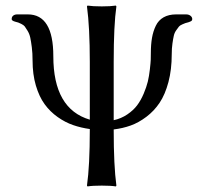

<svg xmlns="http://www.w3.org/2000/svg" viewBox="-20 -668 734 691"><path d="M303.2 -444.8Q303.2 -569.8 293 -645L294.9 -647.9Q313.5 -645 346.2 -645Q378.9 -645 397 -647.9L398.9 -645Q389.2 -578.6 389.2 -444.8V-235.4Q416 -241.2 438 -256.1Q460 -271 473.4 -288.8Q486.8 -306.6 497.1 -330.8Q507.3 -355 512 -374.5Q516.6 -394 519.3 -417.7Q522 -441.4 522.5 -452.9Q522.9 -464.4 522.9 -477.1Q522.9 -508.3 527.1 -532Q531.2 -555.7 540.8 -575.4Q550.3 -595.2 568.8 -605.7Q587.4 -616.2 613.8 -616.2H649.9Q659.2 -616.2 665.5 -611.3Q671.9 -606.4 671.9 -599.1Q671.9 -594.7 668.7 -592.5Q665.5 -590.3 658.2 -587.9Q648.9 -585.4 646.7 -584.7Q644.5 -584 635.7 -580.1Q627 -576.2 624 -572.3L614.3 -559.1Q607.9 -550.3 605.5 -539.3Q603 -528.3 600.6 -511.2Q598.1 -494.1 598.1 -473.1Q598.1 -417.5 586.2 -372.6Q574.2 -327.6 554.4 -298.1Q534.7 -268.6 506.8 -247.6Q479 -226.6 450.4 -216.3Q421.9 -206.1 389.2 -202.1V-200.2Q389.2 -71.3 398.9 0L397 2.9Q378.9 0 346.2 0Q313.5 0 294.9 2.9L293 0Q303.2 -71.3 303.2 -200.2V-203.6Q271.5 -208 243.2 -217.8Q214.8 -227.5 187.5 -246.8Q160.2 -266.1 140.6 -293Q121.1 -319.8 109.1 -360.1Q97.2 -400.4 97.2 -450.2Q97.2 -476.6 94.5 -497.8Q91.8 -519 88.9 -532.7Q85.9 -546.4 79.3 -557.1Q72.8 -567.9 69.1 -572.8Q65.4 -577.6 56.6 -582Q47.9 -586.4 45.7 -586.9Q43.5 -587.4 35.2 -589.8Q22 -593.3 22 -599.1Q22 -607.4 27.6 -611.8Q33.2 -616.2 42 -616.2H80.1Q171.9 -616.2 171.9 -465.8Q171.9 -275.9 303.2 -237.3Z"/></svg>

Font: Linux Biolinum G
Style: Regular
Weight: 400
Designer: Philipp H. Poll
Foundry: Philipp H. Poll
Version: Version 1.1.0 ; ttfautohint (v1.6)